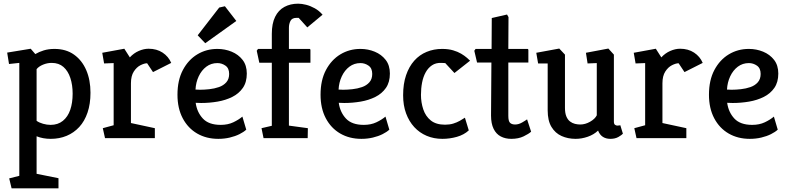

<svg xmlns="http://www.w3.org/2000/svg" viewBox="-20 -751 4288 1044"><path d="M43 273 30 219 85 205V-409L29 -403L19 -465L147 -486L172 -457Q192 -469 218 -477Q244 -485 276 -485Q339 -485 382.5 -454Q426 -423 449 -369.5Q472 -316 472 -247Q472 -186 456 -139Q440 -92 411 -60.5Q382 -29 342.5 -12.5Q303 4 256 4Q235 4 215.5 0.5Q196 -3 179 -10V194L298 218V273ZM255 -72Q295 -72 322 -94Q349 -116 362 -154Q375 -192 375 -242Q375 -289 362.5 -327Q350 -365 325 -387Q300 -409 261 -409Q237 -409 214 -399.5Q191 -390 179 -375V-94Q193 -84 214 -78Q235 -72 255 -72Z M551 0 539 -54 598 -70V-408L546 -406L536 -464L656 -486L686 -439Q707 -462 734.5 -474Q762 -486 788 -486Q832 -486 864 -465Q896 -444 911 -409L812 -359L780 -407Q765 -407 744 -396.5Q723 -386 707.5 -362Q692 -338 692 -298V-82L822 -54V0Z M1167 4Q1102 4 1052 -25Q1002 -54 973.5 -108Q945 -162 945 -236Q945 -315 974.5 -370.5Q1004 -426 1053 -455.5Q1102 -485 1162 -485Q1203 -485 1239.5 -470Q1276 -455 1299 -425.5Q1322 -396 1322 -351Q1322 -304 1300.5 -273Q1279 -242 1243 -224Q1207 -206 1163 -198.5Q1119 -191 1074 -191L1044 -192Q1051 -141 1083 -106.5Q1115 -72 1180 -72Q1219 -72 1248.5 -86Q1278 -100 1298 -117L1319 -46Q1305 -33 1282 -21.5Q1259 -10 1229.5 -3Q1200 4 1167 4ZM1043 -264 1068 -263Q1091 -263 1118.5 -266Q1146 -269 1170.5 -277.5Q1195 -286 1210.5 -303.5Q1226 -321 1226 -349Q1226 -380 1206 -394Q1186 -408 1162 -408Q1128 -408 1102 -388.5Q1076 -369 1060.5 -336Q1045 -303 1043 -264ZM1096 -516 1055 -559 1172 -710 1203 -717 1265 -637Z M1413 0 1402 -54 1458 -67V-410H1390L1376 -475L1383 -485H1458V-567Q1458 -623 1476 -659.5Q1494 -696 1526.5 -713.5Q1559 -731 1601 -731Q1621 -731 1644.5 -725Q1668 -719 1691.5 -706Q1715 -693 1734 -671L1651 -602L1604 -654H1593Q1568 -654 1559.5 -637.5Q1551 -621 1551 -600V-485H1663Q1668 -485 1668 -479V-410H1551V-68L1654 -54L1653 0Z M1945 4Q1880 4 1830 -25Q1780 -54 1751.5 -108Q1723 -162 1723 -236Q1723 -315 1752.5 -370.5Q1782 -426 1831 -455.5Q1880 -485 1940 -485Q1981 -485 2017.5 -470Q2054 -455 2077 -425.5Q2100 -396 2100 -351Q2100 -304 2078.5 -273Q2057 -242 2021 -224Q1985 -206 1941 -198.5Q1897 -191 1852 -191L1822 -192Q1829 -141 1861 -106.5Q1893 -72 1958 -72Q1997 -72 2026.5 -86Q2056 -100 2076 -117L2097 -46Q2083 -33 2060 -21.5Q2037 -10 2007.5 -3Q1978 4 1945 4ZM1821 -264 1846 -263Q1869 -263 1896.5 -266Q1924 -269 1948.5 -277.5Q1973 -286 1988.5 -303.5Q2004 -321 2004 -349Q2004 -380 1984 -394Q1964 -408 1940 -408Q1906 -408 1880 -388.5Q1854 -369 1838.5 -336Q1823 -303 1821 -264Z M2385 4Q2339 4 2300 -12.5Q2261 -29 2232.5 -60Q2204 -91 2188 -134.5Q2172 -178 2172 -233Q2172 -295 2188 -342Q2204 -389 2232.5 -421Q2261 -453 2300 -469Q2339 -485 2384 -485Q2418 -485 2443.5 -477.5Q2469 -470 2487.5 -459Q2506 -448 2518 -437.5Q2530 -427 2536 -421L2451 -354L2401 -408L2379 -409Q2350 -410 2329 -396Q2308 -382 2294.5 -357.5Q2281 -333 2275 -301.5Q2269 -270 2269 -235Q2269 -194 2281.5 -156.5Q2294 -119 2322.5 -96Q2351 -73 2400 -73Q2425 -73 2444.5 -79Q2464 -85 2480 -94Q2496 -103 2508 -111L2529 -42Q2503 -18 2464.5 -7Q2426 4 2385 4Z M2760 4Q2728 4 2703 -9Q2678 -22 2664 -50.5Q2650 -79 2650 -123L2652 -411H2574L2559 -475L2566 -485H2653L2654 -653L2737 -672L2745 -658L2744 -485H2848Q2853 -485 2853 -479V-411H2744V-121Q2744 -92 2753.5 -83Q2763 -74 2781 -74Q2800 -74 2819 -85Q2838 -96 2846 -102L2868 -35Q2855 -23 2827 -9.5Q2799 4 2760 4Z M3110 4Q3068 4 3033.5 -11.5Q2999 -27 2978.5 -61Q2958 -95 2958 -151V-406H2906L2896 -464L3021 -487L3052 -454V-164Q3052 -136 3059.5 -118Q3067 -100 3079.5 -90.5Q3092 -81 3106.5 -77.5Q3121 -74 3135 -74Q3162 -74 3188.5 -89Q3215 -104 3225 -124V-408L3175 -406L3166 -464L3288 -487L3318 -454V-90Q3318 -77 3324 -72.5Q3330 -68 3337 -68Q3343 -68 3347.5 -69Q3352 -70 3353 -70L3367 -24Q3361 -17 3343 -6.5Q3325 4 3299 4Q3275 4 3258 -7Q3241 -18 3232 -41Q3209 -19 3176 -7.5Q3143 4 3110 4Z M3441 0 3429 -54 3488 -70V-408L3436 -406L3426 -464L3546 -486L3576 -439Q3597 -462 3624.5 -474Q3652 -486 3678 -486Q3722 -486 3754 -465Q3786 -444 3801 -409L3702 -359L3670 -407Q3655 -407 3634 -396.5Q3613 -386 3597.5 -362Q3582 -338 3582 -298V-82L3712 -54V0Z M4057 4Q3992 4 3942 -25Q3892 -54 3863.5 -108Q3835 -162 3835 -236Q3835 -315 3864.5 -370.5Q3894 -426 3943 -455.5Q3992 -485 4052 -485Q4093 -485 4129.5 -470Q4166 -455 4189 -425.5Q4212 -396 4212 -351Q4212 -304 4190.5 -273Q4169 -242 4133 -224Q4097 -206 4053 -198.5Q4009 -191 3964 -191L3934 -192Q3941 -141 3973 -106.5Q4005 -72 4070 -72Q4109 -72 4138.5 -86Q4168 -100 4188 -117L4209 -46Q4195 -33 4172 -21.5Q4149 -10 4119.5 -3Q4090 4 4057 4ZM3933 -264 3958 -263Q3981 -263 4008.5 -266Q4036 -269 4060.5 -277.5Q4085 -286 4100.5 -303.5Q4116 -321 4116 -349Q4116 -380 4096 -394Q4076 -408 4052 -408Q4018 -408 3992 -388.5Q3966 -369 3950.5 -336Q3935 -303 3933 -264Z"/></svg>

Font: Kreon Light
Style: Regular
Weight: 400
Version: Version 2.002